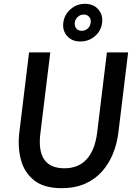

<svg xmlns="http://www.w3.org/2000/svg" viewBox="-20 -974 691 1004"><path d="M311 -855Q316 -897 348.5 -925.5Q381 -954 425 -954Q468 -954 493.5 -925.5Q519 -897 514 -855Q509 -813 476.5 -785Q444 -757 400 -757Q357 -757 331.5 -785Q306 -813 311 -855ZM454 -855Q457 -873 446.5 -885.5Q436 -898 418 -898Q400 -898 386.5 -885.5Q373 -873 371 -855Q369 -837 379 -825Q389 -813 407 -813Q426 -813 439 -825Q452 -837 454 -855ZM81 -281 132 -700H243L191 -276Q169 -94 317 -94Q389 -94 432.5 -140.5Q476 -187 488 -280L539 -700H650L599 -281Q592 -223 571 -171Q550 -119 514 -78Q478 -37 425 -13.5Q372 10 302 10Q210 10 158.5 -31Q107 -72 89.5 -138Q72 -204 81 -281Z"/></svg>

Font: Haskoy SemiBold
Style: Italic
Weight: 600
Designer: Ertekin Erdin
Foundry: Ertekin Erdin
Version: Version 2.000; ttfautohint (v1.8.4.7-5d5b)